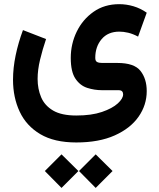

<svg xmlns="http://www.w3.org/2000/svg" viewBox="-20 -438 762 922"><path d="M439.5 303.2 520.5 383.3 439.5 464.4 359.4 383.3ZM275.4 303.2 356.4 383.3 275.4 464.4 195.3 383.3ZM346.2 246.1Q240.7 246.1 173.6 206.3Q106.4 166.5 74.5 98.1Q42.5 29.8 42.5 -55.2Q42.5 -111.8 55.2 -172.6Q67.9 -233.4 90.3 -293.5L201.2 -250.5Q184.1 -200.2 172.4 -151.4Q160.6 -102.5 160.6 -59.1Q160.6 -11.2 177.5 28.8Q194.3 68.8 234.9 92.8Q275.4 116.7 346.2 116.7Q419.4 116.7 469.5 99.6Q519.5 82.5 545.4 58.8Q571.3 35.2 571.3 15.1Q571.3 6.3 566.4 0.7Q561.5 -4.9 548.8 -4.9H469.7Q433.6 -4.9 399.2 -15.9Q364.7 -26.9 342.3 -60.1Q319.8 -93.3 319.8 -159.7Q319.8 -227.1 348.4 -285.9Q377 -344.7 429.2 -381.3Q481.4 -418 552.7 -418Q586.9 -418 620.8 -408Q654.8 -397.9 684.6 -377L643.1 -262.2Q618.2 -275.4 595.7 -280.8Q573.2 -286.1 553.2 -286.1Q498.5 -286.1 468 -250Q437.5 -213.9 437.5 -160.2Q437.5 -145 446 -140.4Q454.6 -135.7 470.2 -135.7H543.9Q624.5 -135.7 654.5 -97.7Q684.6 -59.6 684.6 -0.5Q684.6 66.4 645.3 122.6Q606 178.7 530.5 212.4Q455.1 246.1 346.2 246.1Z"/></svg>

Font: Vazirmatn FD NL
Style: Bold
Weight: 700
Designer: Saber Rastikerdar
Foundry: Saber Rastikerdar
Version: Version 33.003